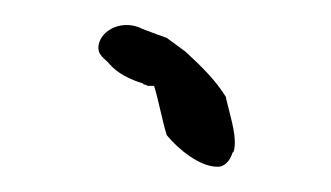

<svg xmlns="http://www.w3.org/2000/svg" viewBox="-20 -84 262 152"><path d="M58 -48C57 -40 63 -38 67 -33C73 -26 83 -21 93 -18L94 -17H95C97 -16 97 -16 98 -16H102C106 -3 108 10 112 23C121 34 138 48 152 48H153C157 48 162 44 164 37L165 36C168 25 163 11 159 -6V-7C151 -20 141 -30 127 -43L112 -54C109 -55 101 -58 93 -61C78 -69 60 -61 58 -48Z"/></svg>

Font: Scribbler
Style: HLIta
Weight: 100
Designer: Mew Too
Foundry: Cannot Into Space Fonts
Version: Version 1.001